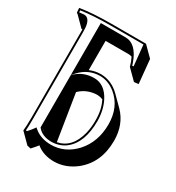

<svg xmlns="http://www.w3.org/2000/svg" viewBox="-180 -799 899 978"><g transform="rotate(30 269.0 -310.0)"><path d="M148.9 -54.2Q152.8 -49.3 156.2 -45.9Q160.6 -42 164.1 -39.1ZM189.9 -688H391.1L447.8 -631.3L461.4 -491.2L435.5 -488.3L378.9 -544.9Q371.6 -572.3 360.4 -594.2Q350.6 -597.7 340.8 -597.7H205.6V-425.8Q236.3 -439 271 -439Q333.5 -438 381.3 -391.1L438 -334.5Q497.1 -273.9 497.6 -179.2Q497.6 -49.3 409.2 21Q351.6 65.9 283.7 66.4Q220.2 65.9 179.7 31.7Q170.9 43.9 148.4 68.4L127.4 63.5L70.8 6.8Q73.7 -17.6 74.2 -70.8V-578.1Q74.2 -585 73.7 -589.8L68.4 -589.4L12.2 -646Q9.3 -646.5 8.3 -647Q7.3 -649.4 6.8 -650.9L4.9 -675.8Q78.1 -688 189.9 -688ZM339.8 -331.5Q323.7 -337.9 307.6 -338.4Q246.6 -336.9 205.6 -296.4L248.5 -26.4Q330.1 -42.5 355.5 -144.5Q364.3 -180.7 363.8 -223.1Q363.8 -285.6 339.8 -331.5ZM189.9 -678.2Q84 -678.2 15.6 -667.5L16.6 -656.2L43.5 -659.2Q78.1 -659.2 83 -604.5Q84 -592.3 84 -578.1V-70.8Q84 -19.5 82 -0.5L88.4 1Q106.9 -19.5 114.7 -30.8L121.1 -40L129.4 -32.7Q168 -0.5 227.1 0Q310.1 0 370.1 -65.4Q430.7 -132.8 431.2 -235.8Q431.2 -338.4 361.8 -395Q319.8 -428.7 271 -429.2Q203.6 -428.2 156.2 -377.4L139.2 -358.4V-664.1H284.2Q349.1 -664.1 382.3 -568.8Q384.8 -562 386.2 -555.7L394 -556.6L381.8 -678.2ZM141.1 -47.9 139.2 -50.3V-356.9L141.6 -359.9Q185.5 -404.8 251 -404.8Q313 -404.8 348.6 -335.9Q373.5 -286.6 374 -223.1Q374 -94.7 304.7 -41Q268.6 -14.2 221.2 -14.2Q168 -15.1 141.1 -47.9Z"/></g></svg>

Font: Linux Biolinum Shadow O
Style: Regular
Weight: 400
Designer: Philipp H. Poll
Foundry: Philipp H. Poll
Version: Version 1.0.4